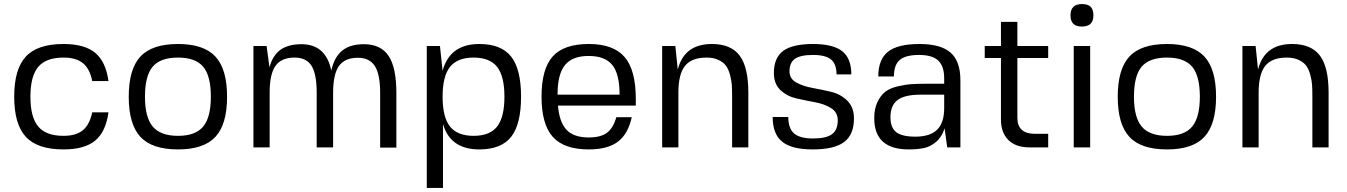

<svg xmlns="http://www.w3.org/2000/svg" viewBox="-20 -727 6643 947"><path d="M435 -173H515Q502 -77 449.5 -33.5Q397 10 293 10Q165 10 107.5 -52Q50 -114 50 -250Q50 -386 107.5 -448Q165 -510 293 -510Q397 -510 449.5 -466.5Q502 -423 515 -327H435Q423 -388 389 -415.5Q355 -443 293 -443Q207 -443 168.5 -397Q130 -351 130 -250Q130 -149 168.5 -103Q207 -57 293 -57Q355 -57 388.5 -84.5Q422 -112 435 -173Z M858 -510Q985 -510 1042.5 -448Q1100 -386 1100 -250Q1100 -114 1042.5 -52Q985 10 858 10Q730 10 672.5 -52Q615 -114 615 -250Q615 -386 672.5 -448Q730 -510 858 -510ZM695 -250Q695 -148 733.5 -102.5Q772 -57 858 -57Q944 -57 982 -102.5Q1020 -148 1020 -250Q1020 -353 982 -398Q944 -443 858 -443Q771 -443 733 -398Q695 -353 695 -250Z M1623 -269V0H1542V-270Q1542 -362 1516.5 -402.5Q1491 -443 1433 -443Q1368 -443 1339 -402.5Q1310 -362 1310 -270V0H1230V-500H1295L1309 -395Q1325 -454 1363.5 -481.5Q1402 -509 1467 -509Q1587 -509 1614 -379Q1629 -446 1668 -477.5Q1707 -509 1775 -509Q1858 -509 1896.5 -451.5Q1935 -394 1935 -269V1H1855V-269Q1855 -360 1829 -401Q1803 -442 1745 -442Q1680 -442 1651.5 -401Q1623 -360 1623 -269Z M2165 200H2164H2085V-500H2150L2163 -378Q2199 -510 2344 -510Q2452 -510 2501 -448Q2550 -386 2550 -250Q2550 -114 2501 -52Q2452 10 2344 10Q2201 10 2165 -115ZM2432 -103Q2468 -149 2468 -250Q2468 -351 2432 -397Q2396 -443 2316 -443Q2236 -443 2199.5 -397Q2163 -351 2163 -250Q2163 -149 2199.5 -103Q2236 -57 2316 -57Q2396 -57 2432 -103Z M2732 -206Q2739 -124 2774.5 -86.5Q2810 -49 2884 -49Q2942 -49 2973 -71.5Q3004 -94 3020 -149H3096Q3078 -66 3027.5 -28Q2977 10 2884 10Q2762 10 2706.5 -52Q2651 -114 2651 -250Q2651 -387 2706 -448.5Q2761 -510 2884 -510Q3006 -510 3061 -445.5Q3116 -381 3116 -239V-206ZM3036 -260Q3036 -362 3000 -406.5Q2964 -451 2883 -451Q2803 -451 2766.5 -406Q2730 -361 2730 -260Z M3491 -510Q3585 -510 3628 -453Q3671 -396 3671 -270V0H3591V-253Q3591 -286 3589.5 -308.5Q3588 -331 3580.5 -358.5Q3573 -386 3560.5 -403Q3548 -420 3523.5 -431.5Q3499 -443 3465 -443Q3391 -443 3358.5 -402Q3326 -361 3326 -270V0H3246V-500H3311L3323 -384Q3355 -510 3491 -510Z M3874 -375Q3874 -339 3907 -320.5Q3940 -302 3986.5 -293.5Q4033 -285 4079.5 -274Q4126 -263 4159 -230.5Q4192 -198 4192 -143Q4192 -63 4143.5 -26.5Q4095 10 3988 10Q3885 10 3838 -28Q3791 -66 3791 -150H3868Q3868 -94 3896.5 -69Q3925 -44 3990 -44Q4055 -44 4083.5 -65Q4112 -86 4112 -134Q4112 -173 4079.5 -193.5Q4047 -214 4001 -222.5Q3955 -231 3908.5 -241.5Q3862 -252 3829.5 -282.5Q3797 -313 3797 -367Q3797 -442 3843 -476Q3889 -510 3990 -510Q4089 -510 4134 -474.5Q4179 -439 4179 -360H4106Q4106 -411 4079 -433.5Q4052 -456 3990 -456Q3928 -456 3901 -437Q3874 -418 3874 -375Z M4462 10Q4292 10 4292 -144Q4292 -191 4308 -224Q4324 -257 4346.5 -274.5Q4369 -292 4407.5 -301Q4446 -310 4476 -312Q4506 -314 4552 -314H4637V-340Q4637 -401 4607.5 -428.5Q4578 -456 4513 -456Q4446 -456 4417.5 -431Q4389 -406 4389 -350H4312Q4312 -434 4360 -472Q4408 -510 4515 -510Q4620 -510 4668.5 -467.5Q4717 -425 4717 -331V0H4652L4639 -94Q4626 -52 4598 -28Q4570 -4 4538.5 3Q4507 10 4462 10ZM4637 -194V-260H4519Q4442 -260 4407 -233.5Q4372 -207 4372 -149Q4372 -97 4400.5 -75Q4429 -53 4495 -53Q4567 -53 4602 -87Q4637 -121 4637 -194Z M4998 -146Q4998 -67 5085 -67H5150V0H5059Q4990 0 4953.5 -36.5Q4917 -73 4917 -137V-441H4837V-500H4917V-619H4998V-500H5150V-441H4998Z M5357 0H5276V-500H5357ZM5316 -707Q5346 -707 5359.5 -693.5Q5373 -680 5373 -651Q5373 -596 5316 -596Q5260 -596 5260 -651Q5260 -707 5316 -707Z M5736 -510Q5863 -510 5920.5 -448Q5978 -386 5978 -250Q5978 -114 5920.5 -52Q5863 10 5736 10Q5608 10 5550.5 -52Q5493 -114 5493 -250Q5493 -386 5550.5 -448Q5608 -510 5736 -510ZM5573 -250Q5573 -148 5611.5 -102.5Q5650 -57 5736 -57Q5822 -57 5860 -102.5Q5898 -148 5898 -250Q5898 -353 5860 -398Q5822 -443 5736 -443Q5649 -443 5611 -398Q5573 -353 5573 -250Z M6353 -510Q6447 -510 6490 -453Q6533 -396 6533 -270V0H6453V-253Q6453 -286 6451.5 -308.5Q6450 -331 6442.5 -358.5Q6435 -386 6422.5 -403Q6410 -420 6385.5 -431.5Q6361 -443 6327 -443Q6253 -443 6220.5 -402Q6188 -361 6188 -270V0H6108V-500H6173L6185 -384Q6217 -510 6353 -510Z"/></svg>

Font: Fivo Sans Modern
Style: Regular
Weight: 400
Designer: Alexander Slobzheninov
Foundry: Alexander Slobzheninov
Version: 1.0